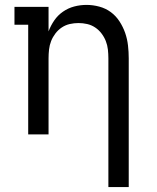

<svg xmlns="http://www.w3.org/2000/svg" viewBox="-20 -548 640 783"><path d="M422 215V-310Q422 -328 420 -346Q418 -364 411.5 -380.5Q405 -397 394 -411.5Q383 -426 368 -436Q353 -446 335.5 -450Q318 -454 300 -454Q282 -454 264.5 -450Q247 -446 232 -436Q217 -426 206 -411.5Q195 -397 188.5 -380.5Q182 -364 180 -346Q178 -328 178 -310V0H95V-447H39V-520H178V-420Q187 -444 201.5 -465Q216 -486 237 -500.5Q258 -515 282.5 -521.5Q307 -528 333 -528Q359 -528 385 -521Q411 -514 432 -498.5Q453 -483 467.5 -460.5Q482 -438 490.5 -413.5Q499 -389 502 -362.5Q505 -336 505 -310V215Z"/></svg>

Font: Iosevka HT Extended
Style: Regular
Weight: 400
Width: 7
Monospace: yes
Designer: Belleve Invis
Foundry: Belleve Invis
Version: Version 32.3.0; ttfautohint (v1.8.4)